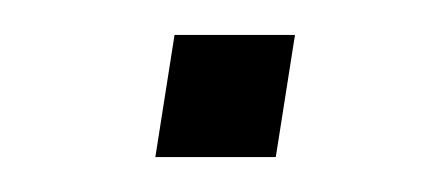

<svg xmlns="http://www.w3.org/2000/svg" viewBox="-20 -320 251 110"><path d="M69 -230 80 -300H149L138 -230Z"/></svg>

Font: Nunito Sans ExtraLight
Style: Italic
Weight: 200
Italic angle: -9°
Designer: Vernon Adams
Foundry: Vernon Adams
Version: Version 3.006; ttfautohint (v1.8.3)